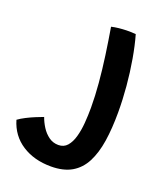

<svg xmlns="http://www.w3.org/2000/svg" viewBox="-292 -532 757 888"><g transform="rotate(20 86.0 -88.5)"><path d="M63 267Q-20 267 -79.5 228.5Q-139 190 -160 118.5Q-145 107.5 -123.5 96.5Q-102 85.5 -80.5 76.8Q-59 68 -44 62.5Q-36 85.5 -21.5 108.5Q-7 131.5 14 146.8Q35 162 61.5 162Q88.5 162 105 143Q121.5 124 130.2 92.8Q139 61.5 142 23.8Q145 -14 145 -52Q145 -108 139.5 -172Q134 -236 124.5 -303.2Q115 -370.5 104 -435.5Q120.5 -439.5 139.8 -441.5Q159 -443.5 178 -444Q201 -444.5 223 -442.5Q237.5 -392 248.2 -330Q259 -268 264.8 -202.2Q270.5 -136.5 270.5 -74Q270.5 5 260.8 68Q251 131 228 175.5Q205 220 164.8 243.5Q124.5 267 63 267Z"/></g></svg>

Font: Grandstander Thin Medium
Style: Regular
Weight: 500
Version: Version 1.200